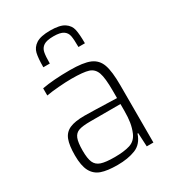

<svg xmlns="http://www.w3.org/2000/svg" viewBox="-180 -840 864 952"><g transform="rotate(-30 252.0 -364.5)"><path d="M52 -139Q52 -196 64 -227.5Q76 -259 106 -272.5Q136 -286 191 -286Q222 -286 375 -281V-323Q375 -396 364 -427Q353 -458 324 -467.5Q295 -477 226 -477Q195 -477 152 -473.5Q109 -470 82 -465V-506Q147 -518 241 -518Q318 -518 355.5 -502Q393 -486 407 -446.5Q421 -407 421 -328V0H383L379 -78H375Q358 -26 315 -9Q272 8 212 8Q154 8 120 -4Q86 -16 69 -48Q52 -80 52 -139ZM355 -89Q366 -115 370.5 -143Q375 -171 375 -209V-247H203Q158 -247 136.5 -239.5Q115 -232 106 -209.5Q97 -187 97 -140Q97 -95 107 -72.5Q117 -50 142.5 -41.5Q168 -33 219 -33Q273 -33 306.5 -43.5Q340 -54 355 -89ZM373 -596H336Q336 -639 332 -660Q328 -681 310.5 -692.5Q293 -704 255 -704Q216 -704 198.5 -692.5Q181 -681 176.5 -659.5Q172 -638 172 -596H135Q135 -647 141.5 -675Q148 -703 174 -720Q200 -737 255 -737Q310 -737 335.5 -720Q361 -703 367 -675.5Q373 -648 373 -596Z"/></g></svg>

Font: Saira Semi Condensed ExtraLight
Style: Regular
Weight: 200
Width: 4
Designer: Hector Gatti with collaboration of the Omnibus-Type team
Foundry: Omnibus-Type
Version: Version 1.001; ttfautohint (v1.8)